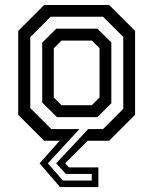

<svg xmlns="http://www.w3.org/2000/svg" viewBox="-20 -560 610 764"><path d="M184 -46.5H390L470.5 -127V-413L390 -493.5H181.5L100.5 -412.5V-130ZM206.5 -94 148 -152V-390.5L204 -446H367.5L423 -391V-149L367.5 -94ZM224.5 -141.5H345.5L376 -172V-368L345.5 -398.5H224.5L194 -368V-172ZM296 -46.5 170.5 90 230.5 158.5H345V132H242L203.5 90L331 -46.5ZM414.5 -540 517.5 -437V-103L414.5 0H329L239 90L254 106H371.5V184.5H219L137.5 90L217.5 0H155.5L52.5 -103V-437L155.5 -540Z"/></svg>

Font: Tourney Thin Medium
Style: Regular
Weight: 500
Version: Version 1.015